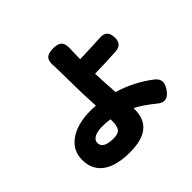

<svg xmlns="http://www.w3.org/2000/svg" viewBox="-202 -1011 1281 1281"><g transform="rotate(-45 438.5 -371.0)"><path d="M334 56Q217 56 150 15Q71 -34 71 -134Q71 -221 140 -272Q215 -328 347 -328Q362 -328 392 -326Q385 -457 385 -528Q385 -592 383 -674Q383 -679 382.5 -689Q382 -699 382 -704Q376 -755 394 -776.5Q412 -798 462 -798Q509 -798 527 -775Q544 -753 539 -703Q539 -698 538.5 -688Q538 -678 538 -674Q537 -657 537 -619Q626 -621 730 -627Q800 -633 803 -561Q806 -492 741 -488Q633 -482 539 -480Q541 -419 549 -297Q685 -256 793 -172Q820 -149 821 -124Q822 -102 802 -70Q751 9 685 -51Q623 -102 558 -137V-124Q558 56 334 56ZM322 -87Q365 -87 381 -107Q397 -127 397 -175V-192Q361 -198 324 -198Q278 -198 250.5 -183.5Q223 -169 223 -142Q223 -87 322 -87Z"/></g></svg>

Font: GenSenRounded TW H
Style: Regular
Weight: 900
Version: Version 1.501;PS 1;hotconv 16.6.51;makeotf.lib2.5.65220